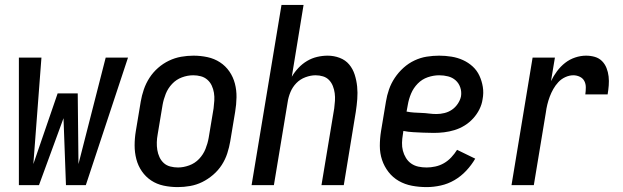

<svg xmlns="http://www.w3.org/2000/svg" viewBox="-20 -755 2540 783"><path d="M57 0V-520H149L116 -86L215 -374H297L300 -86L411 -520H502L330 0H249L239 -273L139 0Z M705 8Q675 8 647 2Q619 -4 596.5 -19Q574 -34 558.5 -56.5Q543 -79 536 -106Q529 -133 529 -162Q529 -191 534 -221L554 -341Q558 -365 566.5 -390Q575 -415 589.5 -437.5Q604 -460 624.5 -478Q645 -496 669 -507.5Q693 -519 718.5 -523.5Q744 -528 769 -528Q798 -528 826 -522Q854 -516 877 -501Q900 -486 915.5 -463.5Q931 -441 938 -414Q945 -387 944.5 -358Q944 -329 939 -299L919 -179Q915 -155 907 -130Q899 -105 884.5 -82.5Q870 -60 849 -42Q828 -24 804.5 -12.5Q781 -1 755.5 3.5Q730 8 705 8ZM706 -72Q728 -72 751.5 -80.5Q775 -89 792 -107Q809 -125 818 -147.5Q827 -170 831 -193L851 -313Q853 -329 854 -345Q855 -361 852.5 -376.5Q850 -392 843.5 -406Q837 -420 825.5 -430Q814 -440 799 -444Q784 -448 768 -448Q745 -448 722 -439.5Q699 -431 682 -413Q665 -395 656 -372.5Q647 -350 643 -327L623 -207Q620 -191 619.5 -175Q619 -159 621.5 -143.5Q624 -128 630.5 -114Q637 -100 648 -90Q659 -80 674.5 -76Q690 -72 706 -72Z M1006 0 1128 -735H1218L1170 -442Q1181 -461 1197 -478Q1213 -495 1232.5 -506.5Q1252 -518 1273.5 -523Q1295 -528 1316 -528Q1342 -528 1365.5 -519Q1389 -510 1404 -492Q1419 -474 1426.5 -450.5Q1434 -427 1436.5 -402Q1439 -377 1437 -351Q1435 -325 1431 -299L1382 0H1291L1343 -313Q1345 -328 1346 -344Q1347 -360 1345 -375Q1343 -390 1337.5 -404Q1332 -418 1322 -428.5Q1312 -439 1297.5 -443.5Q1283 -448 1267 -448Q1247 -448 1225.5 -440Q1204 -432 1188.5 -416Q1173 -400 1164.5 -379.5Q1156 -359 1153 -338L1097 0Z M1720 8Q1689 8 1660 2.5Q1631 -3 1606.5 -17Q1582 -31 1564.5 -53.5Q1547 -76 1538 -103Q1529 -130 1529 -160Q1529 -190 1534 -221L1554 -341Q1558 -366 1566.5 -390.5Q1575 -415 1590 -437.5Q1605 -460 1625.5 -478.5Q1646 -497 1670.5 -508.5Q1695 -520 1720.5 -524Q1746 -528 1771 -528Q1796 -528 1821 -524Q1846 -520 1868 -510Q1890 -500 1907.5 -484Q1925 -468 1935 -446.5Q1945 -425 1949 -400.5Q1953 -376 1948 -350Q1945 -329 1935 -309Q1925 -289 1909.5 -272Q1894 -255 1874.5 -243Q1855 -231 1833.5 -224.5Q1812 -218 1791 -215.5Q1770 -213 1749 -213Q1738 -213 1728 -213.5Q1718 -214 1707 -214H1706Q1685 -215 1665 -216Q1645 -217 1625 -221L1623 -207Q1620 -190 1619.5 -173Q1619 -156 1623 -140.5Q1627 -125 1635.5 -111Q1644 -97 1657 -88Q1670 -79 1686 -75.5Q1702 -72 1720 -72Q1737 -72 1755.5 -76Q1774 -80 1790.5 -89.5Q1807 -99 1820.5 -113.5Q1834 -128 1844 -144L1918 -108Q1903 -82 1881.5 -59Q1860 -36 1833.5 -20.5Q1807 -5 1777.5 1.5Q1748 8 1720 8ZM1760 -290Q1776 -290 1792.5 -294Q1809 -298 1823 -307.5Q1837 -317 1847 -332Q1857 -347 1860 -362Q1863 -381 1857 -398.5Q1851 -416 1838 -427.5Q1825 -439 1807.5 -443.5Q1790 -448 1771 -448Q1748 -448 1724.5 -440Q1701 -432 1683.5 -414Q1666 -396 1656.5 -373.5Q1647 -351 1643 -327L1638 -300Q1653 -297 1668.5 -296Q1684 -295 1699 -294.5Q1714 -294 1729.5 -292Q1745 -290 1760 -290Z M2066 0 2152 -520H2243L2227 -424Q2237 -445 2251.5 -464.5Q2266 -484 2284.5 -498.5Q2303 -513 2325.5 -520.5Q2348 -528 2370 -528Q2389 -528 2406 -523Q2423 -518 2435 -506Q2447 -494 2453.5 -477.5Q2460 -461 2462 -443Q2464 -425 2462.5 -406.5Q2461 -388 2458 -370H2367Q2369 -384 2369 -398.5Q2369 -413 2363 -424.5Q2357 -436 2344.5 -442Q2332 -448 2318 -448Q2302 -448 2285.5 -440.5Q2269 -433 2257 -420Q2245 -407 2236.5 -392Q2228 -377 2222 -361Q2216 -345 2212 -328.5Q2208 -312 2206 -296L2157 0Z"/></svg>

Font: Iosevka SS04 Medium
Style: Italic
Weight: 500
Italic angle: -9°
Monospace: yes
Designer: Belleve Invis
Foundry: Belleve Invis
Version: Version 19.0.0; ttfautohint (v1.8.4)